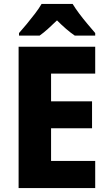

<svg xmlns="http://www.w3.org/2000/svg" viewBox="-20 -950 548 970"><path d="M461 0H74V-714H461V-578H238V-438H445V-302H238V-137H461ZM347 -930Q361 -907 380.5 -881Q400 -855 421.5 -829.5Q443 -804 461 -783V-770H358Q336 -785 314 -804Q292 -823 268 -847Q243 -823 222 -804Q201 -785 180 -770H76V-783Q93 -802 115 -828.5Q137 -855 157.5 -882Q178 -909 190 -930Z"/></svg>

Font: Noto Sans Khmer SemiCondensed ExtraBold
Style: Regular
Weight: 800
Width: 4
Designer: Danh Hong and the Monotype Design Team
Foundry: Monotype Imaging Inc.
Version: Version 2.004